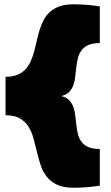

<svg xmlns="http://www.w3.org/2000/svg" viewBox="-20 -860 518 900"><path d="M5.9 -500Q39.1 -500 61.8 -509.5Q84.5 -519 99.6 -535.4Q114.7 -551.8 124.3 -573.5Q133.8 -595.2 140.4 -619.6Q147 -644 152.6 -669.9Q158.2 -695.8 165.8 -720.2Q173.3 -744.6 184.8 -766.4Q196.3 -788.1 214.4 -804.4Q232.4 -820.8 259.3 -830.3Q286.1 -839.8 324.2 -839.8Q352.5 -839.8 383.3 -837.6Q414.1 -835.4 447.8 -830.1V-658.2Q414.1 -658.2 393.6 -648.7Q373 -639.2 361.6 -623.5Q350.1 -607.9 345.2 -587.6Q340.3 -567.4 337.6 -545.4Q335 -523.4 332.8 -501.7Q330.6 -480 324 -461.4Q317.4 -442.9 304.4 -429.2Q291.5 -415.5 267.6 -409.7Q291.5 -403.8 304.4 -390.1Q317.4 -376.5 324 -357.9Q330.6 -339.4 333 -317.6Q335.4 -295.9 337.9 -273.9Q340.3 -252 345.2 -231.7Q350.1 -211.4 361.6 -195.8Q373 -180.2 393.6 -170.9Q414.1 -161.6 447.8 -161.6V10.3Q414.1 15.6 383.3 17.8Q352.5 20 324.2 20Q276.4 20 246.3 5.4Q216.3 -9.3 198 -33.2Q179.7 -57.1 169.9 -87.6Q160.2 -118.2 152.6 -149.9Q145 -181.6 136.7 -212.2Q128.4 -242.7 113.3 -266.6Q98.1 -290.5 72.8 -305.2Q47.4 -319.8 5.9 -319.8Z"/></svg>

Font: Holtwood One SC
Style: Regular
Weight: 400
Version: Version 1.000